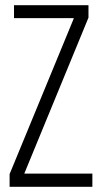

<svg xmlns="http://www.w3.org/2000/svg" viewBox="-20 -720 388 740"><path d="M17 0V-49L264 -648V-650H34V-700H321V-652L74 -52V-51H336V0Z"/></svg>

Font: Georama Condensed Light
Style: Regular
Weight: 300
Width: 3
Designer: Jean-Baptiste Levee
Foundry: Production Type
Version: Version 1.000